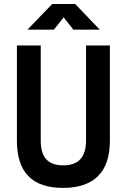

<svg xmlns="http://www.w3.org/2000/svg" viewBox="-20 -918 626 948"><path d="M291 9.8C442.9 9.8 522.5 -67.4 522.5 -222.7V-693.4H404.8V-222.7C404.8 -142.1 366.7 -101.6 293 -101.6C215.8 -101.6 181.2 -142.1 181.2 -222.7V-693.4H63.5V-222.7C63.5 -67.4 139.2 9.8 291 9.8ZM115.7 -771.5H246.1L294.4 -832.5L342.3 -771.5H472.7L351.1 -898.4H237.8Z"/></svg>

Font: Cascadia Code NF SemiBold
Style: Regular
Weight: 600
Monospace: yes
Designer: Aaron Bell
Foundry: Saja Typeworks
Version: Version 2404.023